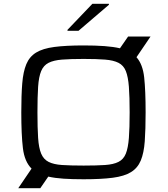

<svg xmlns="http://www.w3.org/2000/svg" viewBox="-20 -935 883 1010"><path d="M335 -773V-778L466 -915H553V-910L393 -773ZM76 55 146 -48Q109 -85 100.5 -155.5Q92 -226 92 -344Q92 -434 97 -496Q102 -558 118.5 -597.5Q135 -637 170 -658.5Q205 -680 266 -688Q327 -696 420 -696Q482 -696 529.5 -692.5Q577 -689 611 -681L654 -743H772L698 -634Q731 -597 738.5 -527.5Q746 -458 746 -344Q746 -254 741.5 -192Q737 -130 720.5 -90.5Q704 -51 669 -29.5Q634 -8 573.5 0Q513 8 420 8Q360 8 314.5 5Q269 2 234 -6L192 55ZM420 -64Q488 -64 532.5 -67Q577 -70 603.5 -83.5Q630 -97 642 -127Q654 -157 658 -209.5Q662 -262 662 -344Q662 -426 658 -478.5Q654 -531 642 -561Q630 -591 603.5 -604.5Q577 -618 532.5 -621.5Q488 -625 420 -625Q351 -625 306.5 -621.5Q262 -618 235.5 -604.5Q209 -591 196.5 -561Q184 -531 180.5 -478.5Q177 -426 177 -344Q177 -262 180.5 -209.5Q184 -157 196.5 -127Q209 -97 235.5 -83.5Q262 -70 306.5 -67Q351 -64 420 -64Z"/></svg>

Font: Saira Expanded
Style: Regular
Weight: 400
Width: 7
Designer: Hector Gatti with collaboration of the Omnibus-Type team
Foundry: Omnibus-Type
Version: Version 1.100; ttfautohint (v1.8.3)